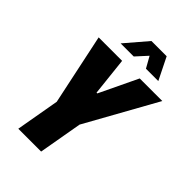

<svg xmlns="http://www.w3.org/2000/svg" viewBox="-257 -986 1088 1088"><g transform="rotate(45 286.5 -442.5)"><path d="M107 0 153 -262 63 -688H251L276 -458H282L392 -688H573L336 -262L290 0ZM175 -752 289 -885H411L477 -752H378L327 -843H363L280 -752Z"/></g></svg>

Font: Archivo ExtraCondensed Black
Style: Italic
Weight: 900
Width: 2
Italic angle: -10°
Designer: Hector Gatti
Foundry: Omnibus-Type
Version: Version 2.001